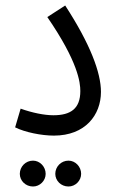

<svg xmlns="http://www.w3.org/2000/svg" viewBox="-20 -489 425 698"><path d="M35 -26C71 -8 131 4 176 4C290 4 347 -71 347 -155C347 -225 308 -329 217 -469L152 -427C264 -264 272 -189 272 -158C272 -94 237 -70 174 -70C141 -70 97 -79 55 -94ZM229 189C254 189 275 168 275 143C275 117 254 95 229 95C202 95 181 117 181 143C181 168 202 189 229 189ZM100 189C125 189 146 168 146 143C146 117 125 95 100 95C73 95 52 117 52 143C52 168 73 189 100 189Z"/></svg>

Font: Noto Sans Arabic ExtCond
Style: Regular
Weight: 400
Width: 2
Designer: Monotype Design Team, Nadine Chahine, Nizar Qandah and Khaled Hosny
Foundry: Monotype Imaging Inc.
Version: Version 2.012